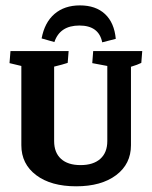

<svg xmlns="http://www.w3.org/2000/svg" viewBox="-20 -669 552 698"><path d="M270.5 -649.4Q328.1 -649.4 361.8 -617.9Q395.5 -586.4 400.9 -527.8L351.6 -515.1Q339.4 -576.2 268.6 -576.2Q197.8 -576.2 177.7 -516.1L131.3 -529.3Q142.1 -587.4 178.2 -618.4Q214.4 -649.4 270.5 -649.4ZM57.6 -141.1V-429.2L14.6 -439.5L18.1 -483.4H229.5L226.1 -440.4Q209 -434.6 176.8 -426.8V-156.2Q176.8 -114.3 201.7 -91.6Q226.6 -68.8 272.9 -68.8Q319.3 -68.8 344.7 -91.6Q370.1 -114.3 370.1 -156.2V-429.2L315.4 -439.5L318.8 -483.4H497.1L493.7 -440.4Q480.5 -433.6 456.1 -426.3V-141.1Q456.1 -72.8 402.1 -32.2Q348.1 8.3 256.8 8.3Q165.5 8.3 111.6 -32.2Q57.6 -72.8 57.6 -141.1Z"/></svg>

Font: Markazi Text
Style: Bold
Weight: 700
Designer: Borna Izadpanah (Arabic designer), Fiona Ross (Arabic design director) and Florian Runge (Latin designer)
Foundry: Borna Izadpanah and Florian Runge
Version: Version 1.001; ttfautohint (v1.8.3)